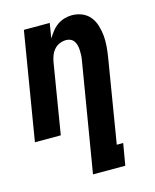

<svg xmlns="http://www.w3.org/2000/svg" viewBox="-112 -605 724 896"><g transform="rotate(-15 250.0 -156.5)"><path d="M225 215 313 -314Q315 -325 315.5 -337Q316 -349 315.5 -360.5Q315 -372 312.5 -383Q310 -394 304 -403.5Q298 -413 288 -418Q278 -423 266 -423Q251 -423 235.5 -417Q220 -411 209 -399Q198 -387 192 -372Q186 -357 183 -341L127 0H2L88 -520H213L201 -448Q211 -464 223 -479.5Q235 -495 250.5 -506Q266 -517 284.5 -522.5Q303 -528 321 -528Q347 -528 370 -518.5Q393 -509 408 -490.5Q423 -472 430.5 -448.5Q438 -425 440.5 -399.5Q443 -374 441 -348Q439 -322 435 -297L368 110H399L381 215Z"/></g></svg>

Font: Iosevka Term Curly XBd Obl
Style: Regular
Weight: 800
Italic angle: -9°
Designer: Belleve Invis
Foundry: Belleve Invis
Version: Version 32.3.0